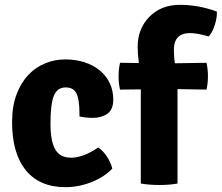

<svg xmlns="http://www.w3.org/2000/svg" viewBox="-20 -760 918 795"><path d="M309 -278V-291Q309 -347 297 -372.5Q285 -398 252 -398Q217 -398 203 -363.5Q189 -329 189 -249Q189 -209 194.5 -182Q200 -155 210.5 -138.5Q221 -122 237 -114.5Q253 -107 275 -107Q298 -107 326 -117Q354 -127 386 -149Q395 -144 404.5 -134.5Q414 -125 422 -113Q430 -101 436 -87.5Q442 -74 445 -62Q412 -27 359 -6Q306 15 251 15Q144 15 87 -55Q30 -125 30 -254Q30 -320 48.5 -369Q67 -418 97.5 -450Q128 -482 167.5 -498Q207 -514 250 -514Q294 -514 330.5 -502Q367 -490 393.5 -468Q420 -446 434.5 -415.5Q449 -385 449 -348Q449 -306 424.5 -289Q400 -272 364 -272Q334 -272 309 -278Z M563 0V-390L477 -389Q471 -414 471 -444Q471 -474 477 -500L555 -499Q550 -536 550 -566Q550 -641 598.5 -690.5Q647 -740 725 -740Q803 -740 878 -712Q879 -686 869 -655.5Q859 -625 844 -609Q797 -623 767 -623Q700 -623 700 -554Q700 -525 704 -498L835 -500Q841 -474 841 -444Q841 -414 835 -389L715 -391V0Q681 6 640 6Q599 6 563 0Z"/></svg>

Font: Signika
Style: Bold
Weight: 700
Designer: Anna Giedrys
Foundry: Anna Giedrys
Version: Version 1.001